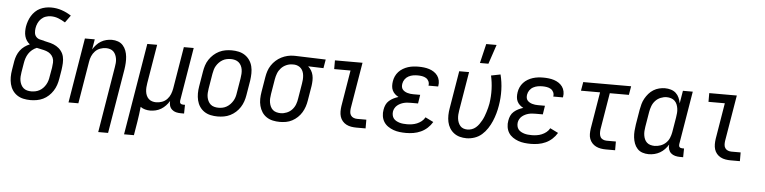

<svg xmlns="http://www.w3.org/2000/svg" viewBox="-53 -1036 6105 1533"><g transform="rotate(5 3000.0 -270.0)"><path d="M203 8Q174 8 146.5 2Q119 -4 96.5 -19Q74 -34 59 -56.5Q44 -79 37.5 -106Q31 -133 31 -161.5Q31 -190 36 -219L48 -292Q52 -314 60.5 -336Q69 -358 83.5 -377.5Q98 -397 118 -411.5Q138 -426 160 -435Q145 -446 134.5 -462Q124 -478 119 -496.5Q114 -515 114 -535Q114 -555 117 -575Q121 -597 128.5 -618.5Q136 -640 148 -660Q160 -680 177.5 -697Q195 -714 216 -724Q237 -734 259.5 -738.5Q282 -743 304 -743Q349 -743 390 -729Q431 -715 466 -692L424 -634Q398 -650 369.5 -661.5Q341 -673 308 -673Q288 -673 267.5 -666Q247 -659 231 -643.5Q215 -628 206 -608Q197 -588 194 -568Q191 -549 193 -530.5Q195 -512 206.5 -499Q218 -486 236 -481Q254 -476 272 -473V-472Q298 -467 323.5 -460Q349 -453 371 -440Q393 -427 409 -406.5Q425 -386 431 -361Q437 -336 435.5 -308.5Q434 -281 430 -253L418 -181Q414 -156 405.5 -131Q397 -106 382.5 -83.5Q368 -61 348 -42.5Q328 -24 304 -12.5Q280 -1 254 3.5Q228 8 203 8ZM204 -62Q220 -62 237 -65.5Q254 -69 269.5 -77.5Q285 -86 297.5 -99Q310 -112 319 -127.5Q328 -143 333 -159.5Q338 -176 340 -192L353 -265Q356 -285 357 -306Q358 -327 350.5 -344.5Q343 -362 328.5 -374.5Q314 -387 295 -393.5Q276 -400 256.5 -403.5Q237 -407 218 -412Q198 -404 181 -390Q164 -376 152.5 -358Q141 -340 134.5 -320Q128 -300 125 -280L113 -208Q110 -190 109 -172.5Q108 -155 111 -138.5Q114 -122 121.5 -107Q129 -92 141 -81.5Q153 -71 169.5 -66.5Q186 -62 204 -62Z M765 215 852 -312Q855 -329 856.5 -346Q858 -363 855.5 -379.5Q853 -396 846.5 -411Q840 -426 829 -437Q818 -448 802 -453Q786 -458 769 -458Q746 -458 722.5 -449.5Q699 -441 682 -423Q665 -405 655.5 -382.5Q646 -360 643 -337L587 0H508L594 -520H673L659 -438Q671 -458 687 -475.5Q703 -493 723 -505Q743 -517 765.5 -522.5Q788 -528 810 -528Q836 -528 859.5 -519.5Q883 -511 899 -493Q915 -475 923.5 -452Q932 -429 934.5 -404Q937 -379 935.5 -353Q934 -327 930 -301L844 215Z M972 215 1094 -520H1173L1121 -208Q1118 -191 1117 -174Q1116 -157 1118 -140.5Q1120 -124 1126.5 -109Q1133 -94 1144.5 -83Q1156 -72 1172 -67Q1188 -62 1205 -62Q1228 -62 1251.5 -70.5Q1275 -79 1292 -97Q1309 -115 1318 -137.5Q1327 -160 1331 -183L1387 -520H1466L1395 -93Q1394 -86 1395 -80Q1396 -74 1399.5 -70Q1403 -66 1408.5 -64Q1414 -62 1421 -62H1436L1435 8H1409Q1389 8 1370.5 3.5Q1352 -1 1338 -13.5Q1324 -26 1318.5 -44Q1313 -62 1315 -82Q1303 -62 1286.5 -44.5Q1270 -27 1250 -15Q1230 -3 1207.5 2.5Q1185 8 1163 8Q1142 8 1121.5 2.5Q1101 -3 1085 -15Q1082 15 1078 46Q1074 77 1069 107L1051 215Z M1703 8Q1674 8 1646.5 2Q1619 -4 1596.5 -19Q1574 -34 1559 -56.5Q1544 -79 1537.5 -106Q1531 -133 1531 -161.5Q1531 -190 1536 -219L1556 -339Q1560 -364 1568 -389Q1576 -414 1591 -436.5Q1606 -459 1626 -477Q1646 -495 1670 -507Q1694 -519 1719.5 -523.5Q1745 -528 1770 -528Q1799 -528 1826.5 -522Q1854 -516 1876.5 -501Q1899 -486 1914.5 -463.5Q1930 -441 1936.5 -414Q1943 -387 1942.5 -358.5Q1942 -330 1938 -301L1918 -181Q1914 -156 1905.5 -131Q1897 -106 1882.5 -83.5Q1868 -61 1848 -43Q1828 -25 1804 -13Q1780 -1 1754 3.5Q1728 8 1703 8ZM1704 -62Q1721 -62 1737.5 -65.5Q1754 -69 1769.5 -78Q1785 -87 1797.5 -100Q1810 -113 1819 -128Q1828 -143 1833 -159.5Q1838 -176 1840 -192L1860 -312Q1863 -330 1864 -347.5Q1865 -365 1862.5 -381.5Q1860 -398 1852.5 -413Q1845 -428 1832.5 -438.5Q1820 -449 1803.5 -453.5Q1787 -458 1770 -458Q1753 -458 1736 -454.5Q1719 -451 1703.5 -442Q1688 -433 1675.5 -420Q1663 -407 1654 -392Q1645 -377 1640.5 -360.5Q1636 -344 1633 -328L1613 -208Q1610 -190 1609 -172.5Q1608 -155 1611 -138.5Q1614 -122 1621.5 -107Q1629 -92 1641 -81.5Q1653 -71 1670 -66.5Q1687 -62 1704 -62Z M2202 8Q2173 8 2145.5 2Q2118 -4 2095.5 -19Q2073 -34 2058.5 -56.5Q2044 -79 2037 -106Q2030 -133 2030.5 -161.5Q2031 -190 2036 -219L2056 -339Q2060 -364 2068 -388Q2076 -412 2090.5 -434Q2105 -456 2125 -474Q2145 -492 2168.5 -504Q2192 -516 2217 -522Q2242 -528 2266 -528H2281L2524 -520L2512 -450L2389 -454Q2404 -441 2414.5 -423.5Q2425 -406 2429.5 -386Q2434 -366 2433.5 -344Q2433 -322 2430 -301L2410 -181Q2406 -156 2398 -132Q2390 -108 2376.5 -85.5Q2363 -63 2343.5 -44.5Q2324 -26 2300.5 -13.5Q2277 -1 2252 3.5Q2227 8 2202 8ZM2203 -62Q2227 -62 2251.5 -72Q2276 -82 2293.5 -101Q2311 -120 2320 -144Q2329 -168 2332 -192L2352 -312Q2355 -328 2356 -344.5Q2357 -361 2355.5 -377Q2354 -393 2348.5 -407.5Q2343 -422 2333 -433Q2323 -444 2308.5 -450.5Q2294 -457 2279 -458H2262Q2238 -458 2214 -447.5Q2190 -437 2172.5 -418Q2155 -399 2146 -375.5Q2137 -352 2133 -328L2113 -208Q2110 -190 2109 -172.5Q2108 -155 2111 -138.5Q2114 -122 2121 -107Q2128 -92 2140 -81.5Q2152 -71 2169 -66.5Q2186 -62 2203 -62Z M2815 0Q2794 0 2773 -3.5Q2752 -7 2734 -16.5Q2716 -26 2703 -41.5Q2690 -57 2684 -76.5Q2678 -96 2678 -117.5Q2678 -139 2681 -160L2729 -450H2598V-520H2819L2757 -149Q2755 -134 2756 -119Q2757 -104 2765 -92.5Q2773 -81 2786.5 -75.5Q2800 -70 2815 -70H2889V0Z M3214 8Q3188 8 3162 5Q3136 2 3112.5 -6.5Q3089 -15 3068.5 -29Q3048 -43 3035 -63.5Q3022 -84 3018 -110Q3014 -136 3019 -162Q3022 -182 3030.5 -201Q3039 -220 3055 -234Q3071 -248 3090 -257.5Q3109 -267 3129 -273Q3113 -281 3100 -293Q3087 -305 3079.5 -321Q3072 -337 3071 -355.5Q3070 -374 3073 -393Q3076 -414 3085 -434Q3094 -454 3109 -470.5Q3124 -487 3143.5 -498.5Q3163 -510 3183.5 -516.5Q3204 -523 3225 -525.5Q3246 -528 3267 -528Q3289 -528 3311 -525.5Q3333 -523 3353.5 -516.5Q3374 -510 3391.5 -498.5Q3409 -487 3421 -470.5Q3433 -454 3437.5 -432.5Q3442 -411 3438 -389L3437 -384H3359L3360 -386Q3363 -404 3355.5 -419.5Q3348 -435 3334 -443.5Q3320 -452 3302.5 -455Q3285 -458 3267 -458Q3249 -458 3230.5 -455Q3212 -452 3194 -442.5Q3176 -433 3164.5 -416.5Q3153 -400 3150 -381Q3148 -369 3149.5 -357Q3151 -345 3158 -336Q3165 -327 3175 -321Q3185 -315 3196.5 -311.5Q3208 -308 3220 -306.5Q3232 -305 3244 -305H3300L3289 -235H3233Q3219 -235 3204.5 -234Q3190 -233 3176 -229.5Q3162 -226 3148.5 -219.5Q3135 -213 3123.5 -203.5Q3112 -194 3104.5 -180.5Q3097 -167 3095 -153Q3093 -138 3096 -123.5Q3099 -109 3107.5 -98Q3116 -87 3129 -80Q3142 -73 3155.5 -69Q3169 -65 3184 -63.5Q3199 -62 3215 -62Q3234 -62 3254.5 -65Q3275 -68 3294.5 -76Q3314 -84 3331 -97.5Q3348 -111 3358 -130L3423 -98Q3407 -71 3383.5 -49.5Q3360 -28 3331.5 -15Q3303 -2 3273 3Q3243 8 3214 8Z M3753 -600 3790 -755H3873L3821 -600ZM3698 8Q3670 8 3644 1Q3618 -6 3597 -22Q3576 -38 3562.5 -60.5Q3549 -83 3543.5 -109Q3538 -135 3538.5 -163Q3539 -191 3544 -219L3594 -520H3673L3621 -208Q3618 -191 3617 -174.5Q3616 -158 3618 -142Q3620 -126 3626 -111Q3632 -96 3642 -84.5Q3652 -73 3667 -67.5Q3682 -62 3699 -62Q3717 -62 3734.5 -68Q3752 -74 3766.5 -86.5Q3781 -99 3792 -114.5Q3803 -130 3812 -146.5Q3821 -163 3827.5 -180Q3834 -197 3839.5 -214.5Q3845 -232 3849.5 -249.5Q3854 -267 3857 -284Q3866 -342 3864 -398.5Q3862 -455 3850 -508L3925 -523Q3940 -464 3942 -400.5Q3944 -337 3933 -273Q3928 -242 3919 -210Q3910 -178 3897 -147.5Q3884 -117 3865 -88Q3846 -59 3820.5 -36.5Q3795 -14 3762.5 -3Q3730 8 3698 8Z M4214 8Q4188 8 4162 5Q4136 2 4112.5 -6.5Q4089 -15 4068.5 -29Q4048 -43 4035 -63.5Q4022 -84 4018 -110Q4014 -136 4019 -162Q4022 -182 4030.5 -201Q4039 -220 4055 -234Q4071 -248 4090 -257.5Q4109 -267 4129 -273Q4113 -281 4100 -293Q4087 -305 4079.5 -321Q4072 -337 4071 -355.5Q4070 -374 4073 -393Q4076 -414 4085 -434Q4094 -454 4109 -470.5Q4124 -487 4143.5 -498.5Q4163 -510 4183.5 -516.5Q4204 -523 4225 -525.5Q4246 -528 4267 -528Q4289 -528 4311 -525.5Q4333 -523 4353.5 -516.5Q4374 -510 4391.5 -498.5Q4409 -487 4421 -470.5Q4433 -454 4437.5 -432.5Q4442 -411 4438 -389L4437 -384H4359L4360 -386Q4363 -404 4355.5 -419.5Q4348 -435 4334 -443.5Q4320 -452 4302.5 -455Q4285 -458 4267 -458Q4249 -458 4230.5 -455Q4212 -452 4194 -442.5Q4176 -433 4164.5 -416.5Q4153 -400 4150 -381Q4148 -369 4149.5 -357Q4151 -345 4158 -336Q4165 -327 4175 -321Q4185 -315 4196.5 -311.5Q4208 -308 4220 -306.5Q4232 -305 4244 -305H4300L4289 -235H4233Q4219 -235 4204.5 -234Q4190 -233 4176 -229.5Q4162 -226 4148.5 -219.5Q4135 -213 4123.5 -203.5Q4112 -194 4104.5 -180.5Q4097 -167 4095 -153Q4093 -138 4096 -123.5Q4099 -109 4107.5 -98Q4116 -87 4129 -80Q4142 -73 4155.5 -69Q4169 -65 4184 -63.5Q4199 -62 4215 -62Q4234 -62 4254.5 -65Q4275 -68 4294.5 -76Q4314 -84 4331 -97.5Q4348 -111 4358 -130L4423 -98Q4407 -71 4383.5 -49.5Q4360 -28 4331.5 -15Q4303 -2 4273 3Q4243 8 4214 8Z M4815 0Q4794 0 4773.5 -3.5Q4753 -7 4735 -16Q4717 -25 4704 -39.5Q4691 -54 4684 -72.5Q4677 -91 4677 -112Q4677 -133 4680 -155L4729 -450H4576L4588 -520H4972L4960 -450H4807L4758 -155Q4756 -139 4757 -123.5Q4758 -108 4764.5 -95.5Q4771 -83 4785 -76.5Q4799 -70 4815 -70H4889V0Z M5158 8Q5132 8 5108 0Q5084 -8 5067.5 -26Q5051 -44 5042.5 -67Q5034 -90 5031 -115.5Q5028 -141 5030 -167Q5032 -193 5036 -219L5056 -339Q5060 -362 5066.5 -385.5Q5073 -409 5085 -430.5Q5097 -452 5113.5 -471Q5130 -490 5151 -503Q5172 -516 5196 -522Q5220 -528 5243 -528Q5268 -528 5291 -521Q5314 -514 5330.5 -499Q5347 -484 5356.5 -462.5Q5366 -441 5370 -418L5387 -520H5466L5395 -93Q5394 -86 5395 -80Q5396 -74 5399.5 -70Q5403 -66 5408.5 -64Q5414 -62 5421 -62H5436L5435 8H5409Q5389 8 5370 3Q5351 -2 5337.5 -14Q5324 -26 5318 -44.5Q5312 -63 5315 -83Q5303 -63 5286 -45Q5269 -27 5248 -15Q5227 -3 5204 2.5Q5181 8 5158 8ZM5200 -62Q5223 -62 5247 -70.5Q5271 -79 5289.5 -96.5Q5308 -114 5317.5 -137Q5327 -160 5331 -183L5351 -303Q5354 -321 5355.5 -339Q5357 -357 5354.5 -374.5Q5352 -392 5345.5 -408Q5339 -424 5327 -435.5Q5315 -447 5298 -452.5Q5281 -458 5263 -458Q5239 -458 5214.5 -448Q5190 -438 5172.5 -419Q5155 -400 5146 -376Q5137 -352 5133 -328L5113 -208Q5110 -191 5109 -173.5Q5108 -156 5110.5 -139.5Q5113 -123 5119.5 -108Q5126 -93 5138 -82Q5150 -71 5166.5 -66.5Q5183 -62 5200 -62Z M5815 0Q5794 0 5773 -3.5Q5752 -7 5734 -16.5Q5716 -26 5703 -41.5Q5690 -57 5684 -76.5Q5678 -96 5678 -117.5Q5678 -139 5681 -160L5729 -450H5598V-520H5819L5757 -149Q5755 -134 5756 -119Q5757 -104 5765 -92.5Q5773 -81 5786.5 -75.5Q5800 -70 5815 -70H5889V0Z"/></g></svg>

Font: Iosevka SS18
Style: Italic
Weight: 400
Italic angle: -9°
Monospace: yes
Designer: Belleve Invis
Foundry: Belleve Invis
Version: Version 25.1.1; ttfautohint (v1.8.4)